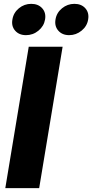

<svg xmlns="http://www.w3.org/2000/svg" viewBox="-20 -968 475 988"><path d="M302.2 -727.5 181.6 0H7.3L127.9 -727.5ZM335.9 -787.1Q300.3 -787.1 280 -810.3Q259.8 -833.5 265.6 -867.7Q271 -902.3 299.1 -925.3Q327.1 -948.2 362.8 -948.2Q398.9 -948.2 419.2 -925.3Q439.5 -902.3 433.6 -867.7Q428.2 -833.5 399.9 -810.3Q371.6 -787.1 335.9 -787.1ZM113.8 -787.1Q78.1 -787.1 57.9 -810.3Q37.6 -833.5 43.9 -867.7Q49.3 -902.3 77.1 -925.3Q105 -948.2 140.6 -948.2Q176.8 -948.2 197.3 -925.3Q217.8 -902.3 211.9 -867.7Q206.1 -833.5 178 -810.3Q149.9 -787.1 113.8 -787.1Z"/></svg>

Font: Inter 24pt ExtraBold
Style: Italic
Weight: 800
Italic angle: -9.3988°
Designer: Rasmus Andersson
Foundry: rsms
Version: Version 4.001;git-66647c0bb